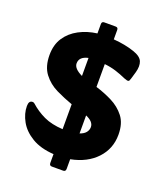

<svg xmlns="http://www.w3.org/2000/svg" viewBox="-129 -709 735 861"><g transform="rotate(20 238.5 -279.0)"><path d="M208 -109V-228Q168 -242 129 -261Q90 -280 64.5 -313.5Q39 -347 39 -402Q39 -451 61.5 -485Q84 -519 122.5 -539.5Q161 -560 208 -566V-611Q208 -623 220 -623H274Q286 -623 286 -611V-566Q341 -562 385 -547Q421 -535 429.5 -514Q438 -493 429 -461L419 -427Q417 -420 415 -416.5Q413 -413 408 -413Q404 -413 399.5 -415Q395 -417 390 -418Q366 -429 340.5 -437Q315 -445 286 -448V-339Q326 -327 364 -308Q402 -289 427 -257Q452 -225 452 -171Q452 -104 407.5 -56.5Q363 -9 286 6V52Q286 65 274 65H220Q208 65 208 52V10Q145 6 103.5 -19Q62 -44 42 -80Q22 -116 22 -152Q22 -178 40 -178Q46 -178 50 -174Q80 -147 117 -129.5Q154 -112 208 -109ZM208 -363V-449Q166 -440 166 -408Q166 -383 208 -363ZM286 -203V-117Q306 -124 315 -135.5Q324 -147 324 -161Q324 -187 286 -203Z"/></g></svg>

Font: Zain Black
Style: Regular
Weight: 900
Designer: Zain,Boutros
Foundry: Mobile Telecommunications Company (Zain), 2024
Version: Version 1.50; ttfautohint (v1.8.4)